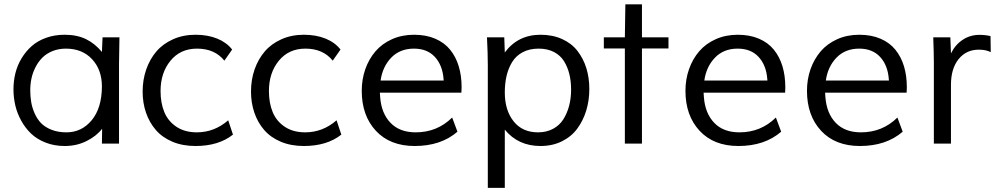

<svg xmlns="http://www.w3.org/2000/svg" viewBox="-20 -677 4700 905"><path d="M284.2 -513.2Q342.8 -513.2 385 -492.7Q427.2 -472.2 460.4 -432.1L463.4 -501H543L541 -377.4V0H460.4L461.4 -70.3Q435.5 -36.1 388.7 -12.5Q341.8 11.2 285.2 11.2Q236.3 11.2 195.6 -4.6Q154.8 -20.5 127.2 -46.6Q99.6 -72.8 80.3 -107.7Q61 -142.6 52.2 -179.9Q43.5 -217.3 43.5 -255.9Q43.5 -295.4 52.7 -332.5Q62 -369.6 81.8 -402.3Q101.6 -435.1 129.4 -459.7Q157.2 -484.4 197.3 -498.8Q237.3 -513.2 284.2 -513.2ZM293.5 -53.2Q364.7 -53.2 412.1 -110.1Q459.5 -167 460.4 -268.6Q460.4 -348.1 414.1 -397.9Q367.7 -447.8 290.5 -447.8Q256.3 -447.8 227.8 -436.3Q199.2 -424.8 179.9 -405.5Q160.6 -386.2 147.5 -360.6Q134.3 -335 128.4 -307.6Q122.6 -280.3 122.6 -252Q122.6 -222.7 127 -196.3Q131.3 -169.9 143.1 -143.1Q154.8 -116.2 173.3 -96.9Q191.9 -77.6 222.7 -65.4Q253.4 -53.2 293.5 -53.2Z M1074.2 -443.4 1037.6 -391.1Q992.2 -447.8 908.7 -447.8Q830.1 -447.8 783.4 -390.6Q736.8 -333.5 736.8 -248Q736.8 -191.4 754.6 -148.4Q772.5 -105.5 811.8 -79.3Q851.1 -53.2 907.7 -53.2Q990.2 -53.2 1055.7 -109.9L1078.1 -42.5Q1010.3 11.2 901.4 11.2Q840.8 11.2 792.7 -9Q744.6 -29.3 714.4 -64.5Q684.1 -99.6 668.2 -145.8Q652.3 -191.9 652.3 -245.6Q652.3 -300.8 669.2 -349.4Q686 -397.9 717 -434.3Q748 -470.7 795.7 -491.9Q843.3 -513.2 901.4 -513.2Q959.5 -513.2 1004.2 -494.9Q1048.8 -476.6 1074.2 -443.4Z M1585 -443.4 1548.3 -391.1Q1502.9 -447.8 1419.4 -447.8Q1340.8 -447.8 1294.2 -390.6Q1247.6 -333.5 1247.6 -248Q1247.6 -191.4 1265.4 -148.4Q1283.2 -105.5 1322.5 -79.3Q1361.8 -53.2 1418.5 -53.2Q1501 -53.2 1566.4 -109.9L1588.9 -42.5Q1521 11.2 1412.1 11.2Q1351.6 11.2 1303.5 -9Q1255.4 -29.3 1225.1 -64.5Q1194.8 -99.6 1179 -145.8Q1163.1 -191.9 1163.1 -245.6Q1163.1 -300.8 1179.9 -349.4Q1196.8 -397.9 1227.8 -434.3Q1258.8 -470.7 1306.4 -491.9Q1354 -513.2 1412.1 -513.2Q1470.2 -513.2 1514.9 -494.9Q1559.6 -476.6 1585 -443.4Z M1773.9 -297.4H2071.3L2070.8 -304.2Q2065.9 -369.6 2029.8 -408.7Q1993.7 -447.8 1931.2 -447.8Q1865.2 -447.8 1824.2 -405.3Q1783.2 -362.8 1773.9 -297.4ZM2111.3 -123 2136.2 -56.2Q2058.1 11.2 1934.6 11.2Q1818.4 11.2 1751.7 -60.5Q1685.1 -132.3 1685.1 -249Q1685.1 -303.2 1701.9 -351.1Q1718.8 -398.9 1749.8 -435.1Q1780.8 -471.2 1827.6 -492.2Q1874.5 -513.2 1931.6 -513.2Q1988.3 -513.2 2031.5 -494.6Q2074.7 -476.1 2101.8 -442.6Q2128.9 -409.2 2142.3 -364.5Q2155.8 -319.8 2155.8 -265.6Q2155.8 -255.9 2154.8 -240.2H1770.5L1772 -218.3Q1777.8 -142.6 1820.8 -97.9Q1863.8 -53.2 1939.5 -53.2Q2040.5 -53.2 2111.3 -123Z M2359.4 -65.9V208.5H2279.3V-370.1Q2279.3 -424.3 2275.4 -501H2356.9L2359.4 -429.7Q2421.4 -513.2 2527.8 -513.2Q2585 -513.2 2629.6 -492.9Q2674.3 -472.7 2701.9 -437Q2729.5 -401.4 2743.7 -356Q2757.8 -310.5 2757.8 -257.3Q2757.8 -203.6 2743.2 -155.8Q2728.5 -107.9 2700.7 -70.3Q2672.9 -32.7 2628.2 -10.7Q2583.5 11.2 2527.8 11.2Q2422.4 11.2 2359.4 -65.9ZM2359.4 -241.2Q2359.4 -157.7 2400.6 -105.5Q2441.9 -53.2 2516.1 -53.2Q2555.7 -53.2 2586.4 -69.6Q2617.2 -85.9 2635.3 -114.5Q2653.3 -143.1 2662.6 -178.5Q2671.9 -213.9 2671.9 -254.4Q2671.9 -293.9 2663.8 -327.1Q2655.8 -360.4 2638.7 -388.2Q2621.6 -416 2591.1 -431.9Q2560.5 -447.8 2519 -447.8Q2475.6 -447.8 2443.8 -430.9Q2412.1 -414.1 2394 -384.5Q2376 -355 2367.7 -319.3Q2359.4 -283.7 2359.4 -241.2Z M2925.3 0V-448.7H2826.2V-501H2925.3L2927.7 -656.7H3005.9V-501H3130.9V-448.7H3005.9V0Z M3299.8 -297.4H3597.2L3596.7 -304.2Q3591.8 -369.6 3555.7 -408.7Q3519.5 -447.8 3457 -447.8Q3391.1 -447.8 3350.1 -405.3Q3309.1 -362.8 3299.8 -297.4ZM3637.2 -123 3662.1 -56.2Q3584 11.2 3460.4 11.2Q3344.2 11.2 3277.6 -60.5Q3210.9 -132.3 3210.9 -249Q3210.9 -303.2 3227.8 -351.1Q3244.6 -398.9 3275.6 -435.1Q3306.6 -471.2 3353.5 -492.2Q3400.4 -513.2 3457.5 -513.2Q3514.2 -513.2 3557.4 -494.6Q3600.6 -476.1 3627.7 -442.6Q3654.8 -409.2 3668.2 -364.5Q3681.6 -319.8 3681.6 -265.6Q3681.6 -255.9 3680.7 -240.2H3296.4L3297.9 -218.3Q3303.7 -142.6 3346.7 -97.9Q3389.6 -53.2 3465.3 -53.2Q3566.4 -53.2 3637.2 -123Z M3872.6 -297.4H4169.9L4169.4 -304.2Q4164.6 -369.6 4128.4 -408.7Q4092.3 -447.8 4029.8 -447.8Q3963.9 -447.8 3922.9 -405.3Q3881.8 -362.8 3872.6 -297.4ZM4210 -123 4234.9 -56.2Q4156.7 11.2 4033.2 11.2Q3917 11.2 3850.3 -60.5Q3783.7 -132.3 3783.7 -249Q3783.7 -303.2 3800.5 -351.1Q3817.4 -398.9 3848.4 -435.1Q3879.4 -471.2 3926.3 -492.2Q3973.1 -513.2 4030.3 -513.2Q4086.9 -513.2 4130.1 -494.6Q4173.3 -476.1 4200.4 -442.6Q4227.5 -409.2 4241 -364.5Q4254.4 -319.8 4254.4 -265.6Q4254.4 -255.9 4253.4 -240.2H3869.1L3870.6 -218.3Q3876.5 -142.6 3919.4 -97.9Q3962.4 -53.2 4038.1 -53.2Q4139.2 -53.2 4210 -123Z M4462.4 -277.3V0H4381.8V-380.4Q4381.8 -425.8 4378.9 -501H4459.5L4462.4 -425.3Q4482.9 -466.8 4518.1 -489.7Q4553.2 -512.7 4596.2 -512.7Q4624.5 -512.7 4648.9 -506.8L4649.9 -431.2Q4627.9 -442.9 4593.8 -442.9Q4534.2 -442.9 4498.3 -398.2Q4462.4 -353.5 4462.4 -277.3Z"/></svg>

Font: RGR Online_21
Style: Regular
Weight: 400
Italic angle: -12°
Designer: vernon adams
Foundry: vernon adams
Version: Version 1.000